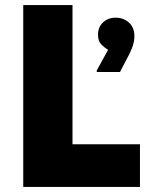

<svg xmlns="http://www.w3.org/2000/svg" viewBox="-20 -740 606 760"><path d="M72 0V-720H267V-169H534V0ZM408 -543Q395 -550 381.5 -563.5Q368 -577 368 -603Q368 -633 388 -651.5Q408 -670 438 -670Q469 -670 490.5 -650.5Q512 -631 512 -597Q512 -573 502 -548.5Q492 -524 483 -509L455 -455H363V-461Z"/></svg>

Font: Kufam ExtraBold
Style: Regular
Weight: 800
Designer: Wael Morcos, Artur Schmal
Foundry: Original Type
Version: Version 1.300; ttfautohint (v1.8.3)